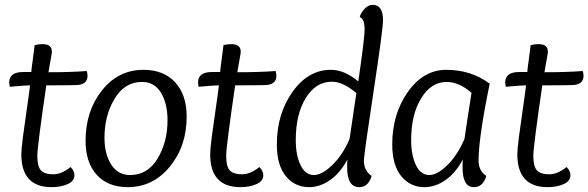

<svg xmlns="http://www.w3.org/2000/svg" viewBox="-20 -762 2427 792"><path d="M76 -465H109Q110 -479 116 -521.5Q122 -564 123 -576Q141 -580 155 -580Q194 -580 194 -549Q194 -543 191 -527Q188 -511 184.5 -491Q181 -471 180 -464Q270 -464 338 -469Q341 -458 341 -449Q341 -412 293 -411Q261 -410 171 -410Q134 -157 134 -120Q134 -74 149.5 -58.5Q165 -43 199 -43Q234 -43 271 -73Q287 -57 287 -39Q287 -15 259 -2.5Q231 10 193 10Q68 10 68 -125Q68 -147 74 -193Q80 -239 90 -307.5Q100 -376 104 -410Q86 -410 20 -404Q18 -418 18 -422Q18 -465 76 -465Z M507 10Q425 10 379 -41Q333 -92 333 -181Q333 -304 400.5 -389Q468 -474 572 -474Q655 -474 702.5 -422.5Q750 -371 750 -281Q750 -159 680.5 -74.5Q611 10 507 10ZM566 -424Q494 -424 452.5 -354.5Q411 -285 411 -194Q411 -127 438.5 -83.5Q466 -40 517 -40Q589 -40 630 -108Q671 -176 671 -266Q671 -335 644 -379.5Q617 -424 566 -424Z M855 -465H888Q889 -479 895 -521.5Q901 -564 902 -576Q920 -580 934 -580Q973 -580 973 -549Q973 -543 970 -527Q967 -511 963.5 -491Q960 -471 959 -464Q1049 -464 1117 -469Q1120 -458 1120 -449Q1120 -412 1072 -411Q1040 -410 950 -410Q913 -157 913 -120Q913 -74 928.5 -58.5Q944 -43 978 -43Q1013 -43 1050 -73Q1066 -57 1066 -39Q1066 -15 1038 -2.5Q1010 10 972 10Q847 10 847 -125Q847 -147 853 -193Q859 -239 869 -307.5Q879 -376 883 -410Q865 -410 799 -404Q797 -418 797 -422Q797 -465 855 -465Z M1458 -426Q1484 -605 1484 -639Q1484 -686 1464 -691Q1466 -705 1482 -723.5Q1498 -742 1517 -742Q1560 -742 1560 -679Q1560 -642 1520.5 -382Q1481 -122 1481 -99Q1481 -58 1513 -36Q1499 10 1462 10Q1412 10 1412 -71Q1412 -94 1413 -104Q1384 -49 1342 -19.5Q1300 10 1255 10Q1196 10 1159 -35.5Q1122 -81 1122 -166Q1122 -292 1186.5 -383Q1251 -474 1345 -474Q1401 -474 1458 -426ZM1422 -189 1450 -378Q1395 -425 1349 -425Q1283 -425 1241.5 -358Q1200 -291 1200 -183Q1200 -123 1219.5 -81.5Q1239 -40 1275 -40Q1308 -40 1351 -81.5Q1394 -123 1422 -189Z M1889 -104Q1860 -49 1818 -19.5Q1776 10 1731 10Q1672 10 1635 -35.5Q1598 -81 1598 -166Q1598 -292 1662.5 -383Q1727 -474 1821 -474Q1923 -474 2000 -417Q1954 -193 1954 -99Q1954 -58 1986 -36Q1972 10 1935 10Q1888 10 1888 -71Q1888 -93 1889 -104ZM1896 -189Q1909 -279 1925 -379Q1874 -424 1822 -424Q1759 -424 1717.5 -357Q1676 -290 1676 -183Q1676 -123 1695.5 -81.5Q1715 -40 1751 -40Q1784 -40 1826 -81.5Q1868 -123 1896 -189Z M2122 -465H2155Q2156 -479 2162 -521.5Q2168 -564 2169 -576Q2187 -580 2201 -580Q2240 -580 2240 -549Q2240 -543 2237 -527Q2234 -511 2230.5 -491Q2227 -471 2226 -464Q2316 -464 2384 -469Q2387 -458 2387 -449Q2387 -412 2339 -411Q2307 -410 2217 -410Q2180 -157 2180 -120Q2180 -74 2195.5 -58.5Q2211 -43 2245 -43Q2280 -43 2317 -73Q2333 -57 2333 -39Q2333 -15 2305 -2.5Q2277 10 2239 10Q2114 10 2114 -125Q2114 -147 2120 -193Q2126 -239 2136 -307.5Q2146 -376 2150 -410Q2132 -410 2066 -404Q2064 -418 2064 -422Q2064 -465 2122 -465Z"/></svg>

Font: Overlock
Style: Italic
Weight: 400
Designer: Dario Muhafara
Foundry: Dario Manuel Muhafara
Version: Version 1.001